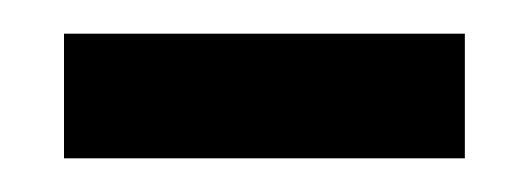

<svg xmlns="http://www.w3.org/2000/svg" viewBox="-20 -359 316 114"><path d="M256 -339H18V-265H256Z"/></svg>

Font: Noto Sans KR Regular
Style: Regular
Weight: 400
Designer: Ryoko NISHIZUKA  (kana & ideographs); Paul D. Hunt (Latin, Greek & Cyrillic); Wenlong ZHANG  (bopomofo); Sandoll Communi
Foundry: Adobe Systems Incorporated
Version: Version 1.004;PS 1.004;hotconv 1.0.82;makeotf.lib2.5.63406